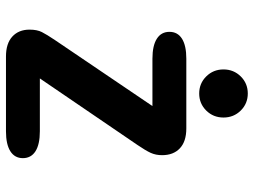

<svg xmlns="http://www.w3.org/2000/svg" viewBox="-126 -744 870 659"><g transform="rotate(90 309.5 -415.0)"><path d="M249.7 -116.3H431Q475.9 -116.3 499.6 -101.3Q523.3 -86.2 523.3 -57.9Q523.3 -30.1 499.6 -15Q475.9 0 431 0H174.5Q129.7 0 106 -21.8Q82.2 -43.7 82.2 -80.8Q82.2 -106.8 90.6 -123.2Q98.9 -139.7 117.8 -167.8L344.5 -502.7H182Q137.2 -502.7 113.5 -517.8Q89.8 -532.8 89.8 -561.1Q89.8 -589.3 113.5 -604.2Q137.2 -619 182 -619H421.2Q466.1 -619 489.6 -596.8Q513.1 -574.7 513.1 -535.8Q513.1 -514.3 505.2 -496.8Q497.2 -479.3 478 -451.2ZM301.4 -663.2Q266.8 -663.2 242.8 -687.4Q218.8 -711.6 218.8 -746.6Q218.8 -781.5 242.8 -805.8Q266.8 -830 301.4 -830Q336 -830 360 -805.8Q383.9 -781.5 383.9 -746.6Q383.9 -711.6 360 -687.4Q336 -663.2 301.4 -663.2Z"/></g></svg>

Font: Sono ExtraLight
Style: Regular
Weight: 200
Designer: Tyler Finck
Foundry: Tyler Finck
Version: Version 2.112